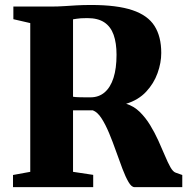

<svg xmlns="http://www.w3.org/2000/svg" viewBox="-20 -770 770 790"><path d="M33.5 0V-50L104.5 -63V-675L35 -691V-743H187.5Q219 -743 244.2 -744.8Q269.5 -746.5 295.5 -748Q321.5 -749.5 355 -749.5Q461.5 -749.5 524.8 -728.2Q588 -707 615.8 -663.2Q643.5 -619.5 643.5 -552Q643.5 -511.5 628.2 -469Q613 -426.5 581.2 -392.5Q549.5 -358.5 499 -343Q530.5 -333.5 554.8 -309.8Q579 -286 597.8 -255.2Q616.5 -224.5 631.5 -191.5Q646.5 -158.5 658.5 -129.8Q670.5 -101 681.2 -82Q692 -63 703 -59.5L730 -50V0H533.5Q521 0 508.8 -21Q496.5 -42 483.8 -75.5Q471 -109 457.5 -147.5Q444 -186 429 -222Q414 -258 397.5 -283.5Q381 -309 362 -316Q352.5 -316 341.8 -316Q331 -316 320.2 -316Q309.5 -316 299.5 -316Q289.5 -316 280.5 -316V-63L363.5 -50.5V0ZM352.5 -369.5Q386.5 -369.5 410.5 -390Q434.5 -410.5 447 -449.5Q459.5 -488.5 459.5 -544.5Q459.5 -593 447.5 -626.8Q435.5 -660.5 409.2 -678Q383 -695.5 339.5 -695.5Q323.5 -695.5 313 -694.8Q302.5 -694 295 -692.8Q287.5 -691.5 280.5 -690.5V-372Q288 -370.5 302.2 -370Q316.5 -369.5 331 -369.5Q345.5 -369.5 352.5 -369.5Z"/></svg>

Font: Merriweather 60pt Black
Style: Regular
Weight: 900
Version: Version 2.100